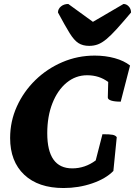

<svg xmlns="http://www.w3.org/2000/svg" viewBox="-20 -935 688 967"><path d="M300 12Q173 12 102 -55Q31 -122 31 -240Q31 -324 65 -399Q99 -474 158 -531.5Q217 -589 294 -622Q371 -655 457 -655Q511 -655 558 -642Q605 -629 635 -605L588 -423Q557 -423 540 -428.5Q523 -434 523 -444L525 -522Q480 -556 419 -556Q361 -556 315.5 -518.5Q270 -481 244 -415Q218 -349 218 -264Q218 -87 344 -87Q408 -87 462 -127L496 -259Q534 -259 548 -256Q562 -253 568 -244L551 -74Q513 -35 444.5 -11.5Q376 12 300 12ZM429 -704Q397 -704 375 -718Q353 -732 330.5 -768.5Q308 -805 272 -872Q272 -890 287 -902.5Q302 -915 324 -915L448 -825L602 -915Q617 -915 628.5 -902.5Q640 -890 640 -872Q597 -821 567.5 -788.5Q538 -756 515.5 -737.5Q493 -719 473 -711.5Q453 -704 429 -704Z"/></svg>

Font: Petrona Black
Style: Italic
Weight: 900
Italic angle: -9°
Designer: Ringo R. Seeber
Foundry: Ringo R. Seeber
Version: Version 2.001; ttfautohint (v1.8.3)